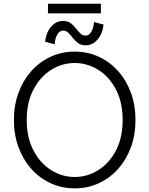

<svg xmlns="http://www.w3.org/2000/svg" viewBox="-20 -1010 808 1038"><path d="M55.2 -361.3Q55.2 -441.9 80.3 -509.3Q105.5 -576.7 150.1 -626.5Q194.8 -676.3 254.6 -703.6Q314.5 -731 383.8 -731Q453.6 -731 513.2 -703.6Q572.8 -676.3 617.7 -626.5Q662.6 -576.7 687.5 -509.3Q712.4 -441.9 712.4 -361.3Q712.4 -280.8 687.5 -213.4Q662.6 -146 617.7 -96.2Q572.8 -46.4 513.2 -19Q453.6 8.3 383.8 8.3Q314.5 8.3 254.6 -19Q194.8 -46.4 150.1 -96.2Q105.5 -146 80.3 -213.4Q55.2 -280.8 55.2 -361.3ZM124.5 -361.3Q124.5 -265.6 160.9 -196.5Q197.3 -127.4 256.3 -90.3Q315.4 -53.2 383.8 -53.2Q452.1 -53.2 511.5 -90.3Q570.8 -127.4 606.9 -196.5Q643.1 -265.6 643.1 -361.3Q643.1 -457 606.9 -526.1Q570.8 -595.2 511.5 -632.3Q452.1 -669.4 383.8 -669.4Q315.4 -669.4 256.3 -632.3Q197.3 -595.2 160.9 -526.1Q124.5 -457 124.5 -361.3ZM275.4 -770.5 223.6 -784.7Q229.5 -834.5 256.3 -865.7Q283.2 -897 320.8 -897Q345.7 -897 361.8 -885Q377.9 -873 390.1 -857.2Q402.3 -841.3 414.3 -829.3Q426.3 -817.4 442.9 -817.4Q460.9 -817.4 473.4 -837.6Q485.8 -857.9 488.3 -891.1L540 -877Q534.2 -827.1 507.3 -796.1Q480.5 -765.1 442.9 -765.1Q418 -765.1 401.9 -777.1Q385.7 -789.1 373.5 -804.9Q361.3 -820.8 349.4 -832.8Q337.4 -844.7 320.8 -844.7Q302.7 -844.7 290.3 -824.2Q277.8 -803.7 275.4 -770.5ZM239.3 -938V-989.7H525.4V-938Z"/></svg>

Font: Giphurs Light
Style: Regular
Weight: 300
Version: Version 0.920; ttfautohint (v1.8.4.7-5d5b)